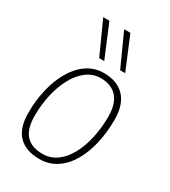

<svg xmlns="http://www.w3.org/2000/svg" viewBox="-194 -886 879 992"><g transform="rotate(30 245.0 -390.0)"><path d="M203 10Q121 10 78 -34.5Q35 -79 35 -170Q35 -244 51 -311Q67 -378 97.5 -430Q128 -482 172 -512Q216 -542 272 -542Q351 -542 395 -496Q439 -450 439 -360Q439 -284 423.5 -217Q408 -150 378 -99Q348 -48 304 -19Q260 10 203 10ZM203 -21Q251 -21 288 -48Q325 -75 350.5 -122Q376 -169 389.5 -230Q403 -291 403 -358Q403 -434 368.5 -472.5Q334 -511 271 -511Q225 -511 187.5 -483Q150 -455 124 -406.5Q98 -358 84.5 -298Q71 -238 71 -173Q71 -94 104.5 -57.5Q138 -21 203 -21ZM211 -596 123 -790H160L241 -596ZM336 -596 248 -790H285L366 -596Z"/></g></svg>

Font: Georama ExtraLight
Style: Italic
Weight: 200
Italic angle: -9°
Designer: Jean-Baptiste Levee
Foundry: Production Type
Version: Version 1.000